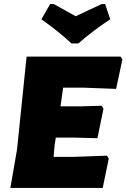

<svg xmlns="http://www.w3.org/2000/svg" viewBox="-20 -926 623 946"><path d="M498 -906 523 -831Q438 -775 366 -712H332Q274 -767 184 -831L227 -906H245L353 -846Q376 -857 420 -877.5Q464 -898 481 -906ZM507 -159 516 -145 486 0H31L64 -190L111 -647H574L583 -633L552 -488L394 -494H291L278 -402H376L481 -405L490 -391L460 -245L345 -248H255L249 -210L244 -153H340Z"/></svg>

Font: Alegreya Sans Black
Style: Italic
Weight: 900
Italic angle: -7°
Designer: Juan Pablo del Peral
Foundry: Huerta Tipografica
Version: Version 2.007